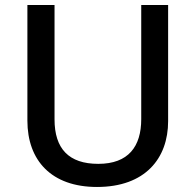

<svg xmlns="http://www.w3.org/2000/svg" viewBox="-20 -734 778 764"><path d="M649 -252V-714H542V-260C542 -151 491 -82 371 -82C254 -82 197 -142 197 -259V-714H89V-254C89 -95 185 10 366 10C558 10 649 -104 649 -252Z"/></svg>

Font: Noto Sans Gunjala Gondi Medium
Style: Regular
Weight: 500
Designer: Ek Type
Foundry: Ek Type
Version: Version 1.004